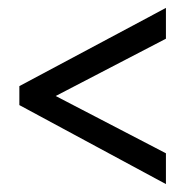

<svg xmlns="http://www.w3.org/2000/svg" viewBox="-20 -598 470 486"><path d="M400 -132 29 -332V-380L400 -578V-500L121 -355L400 -210Z"/></svg>

Font: Noto Sans Lao UI ExtCond
Style: Regular
Weight: 400
Width: 2
Designer: Monotype Design Team
Foundry: Monotype Imaging Inc.
Version: Version 2.000; ttfautohint (v1.8.4.7-5d5b)